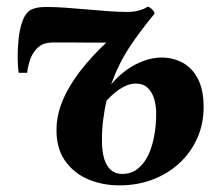

<svg xmlns="http://www.w3.org/2000/svg" viewBox="-20 -548 656 579"><path d="M62 -328.5H36.5Q33.5 -345.5 33.2 -372.8Q33 -400 36 -429.5Q39 -459 47.2 -482.8Q55.5 -506.5 69 -516Q77.5 -521.5 89.8 -524.2Q102 -527 120 -527Q145 -527 177 -524.8Q209 -522.5 242.8 -519.5Q276.5 -516.5 307.8 -514.2Q339 -512 363.5 -512Q382.5 -512 397.8 -516Q413 -520 425 -527.5Q427.5 -528.5 433.2 -524.5Q439 -520.5 443 -515Q447 -509.5 445.5 -506Q403 -455 370.5 -405.8Q338 -356.5 315 -293.5Q337.5 -320 362.8 -337.8Q388 -355.5 414.8 -365Q441.5 -374.5 467.5 -374.5Q501 -374.5 529.8 -359.5Q558.5 -344.5 576.2 -311.5Q594 -278.5 594 -225.5Q594 -174 574.8 -131Q555.5 -88 521 -56Q486.5 -24 440.2 -6.5Q394 11 340.5 11Q287.5 11 243.8 -8.2Q200 -27.5 174.2 -66.2Q148.5 -105 150.5 -163Q152 -210.5 175.2 -258.8Q198.5 -307 238 -353.8Q277.5 -400.5 326 -442.5L318 -419.5Q306 -419.5 289 -419.5Q272 -419.5 252.5 -419.5Q233 -419.5 213 -419.8Q193 -420 175 -420Q157 -420 143 -420Q118.5 -420 105.2 -412.5Q92 -405 82.5 -391Q74 -379.5 68.5 -361Q63 -342.5 62 -328.5ZM348.5 -23.5Q376.5 -23.5 396.2 -39.8Q416 -56 428 -82.2Q440 -108.5 445.5 -140.5Q451 -172.5 451 -204.5Q451 -229.5 444.8 -250.2Q438.5 -271 425 -283.5Q411.5 -296 389.5 -296Q373 -296 356.5 -288Q340 -280 325.8 -268Q311.5 -256 301.5 -244.5Q296 -223.5 291.5 -189.5Q287 -155.5 287.5 -121Q287.5 -92 294 -70Q300.5 -48 314 -35.8Q327.5 -23.5 348.5 -23.5Z"/></svg>

Font: Merriweather 120pt ExtraBold
Style: Italic
Weight: 800
Italic angle: -7.8°
Version: Version 2.101